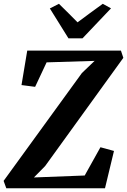

<svg xmlns="http://www.w3.org/2000/svg" viewBox="-34 -1016 686 1036"><path d="M0 0 -14.5 -40 408 -622 476.5 -687.5 217.5 -679.5 155.5 -547.5 82 -557 113 -743H618.5L631.5 -704L209.5 -120L149 -58.5L423 -69L508 -221.5L581 -201.5L532.5 0ZM335.5 -809 235 -970.5 284 -995.5Q309.5 -970.5 334.8 -945.5Q360 -920.5 384.5 -895.5Q418.5 -921 452.2 -945.8Q486 -970.5 520.5 -995.5L565 -971L411 -809Z"/></svg>

Font: Merriweather 24pt
Style: Bold Italic
Weight: 700
Italic angle: -7.8°
Designer: Eben Sorkin
Foundry: Eben Sorkin
Version: Version 2.101